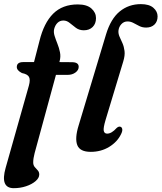

<svg xmlns="http://www.w3.org/2000/svg" viewBox="-34 -744 803 954"><path d="M49.5 -411Q49.5 -435.5 81.5 -435.5H135L162 -540Q184 -630 230.2 -676Q276.5 -722 352.5 -722Q397.5 -722 420.2 -701.8Q443 -681.5 443 -654Q443 -626.5 426.5 -610Q410 -593.5 382.5 -593.5Q360 -593.5 343.5 -605.5Q327 -617.5 312.5 -629.8Q298 -642 281 -642Q263.5 -642 251.8 -630.5Q240 -619 235 -599.5Q231.5 -584 237.2 -565.8Q243 -547.5 251.2 -527Q259.5 -506.5 264 -484.2Q268.5 -462 262 -439L261 -435.5L323 -435Q357 -435 357 -412Q357 -395.5 341 -383.8Q325 -372 302.5 -372H244L138 17Q131 43.5 131 63Q131 77 138.5 85.8Q146 94.5 153.5 102.5Q161 110.5 161 123Q161 140.5 142.5 156.2Q124 172 95.2 181.5Q66.5 191 34.5 191Q-34.5 191 -6 90L109.5 -318.5Q117.5 -347.5 110.2 -361.5Q103 -375.5 75 -381Q49.5 -394 49.5 -411ZM666 -723.5Q707.5 -723.5 728.2 -705.2Q749 -687 749 -662.5Q749 -637 733.5 -622Q718 -607 692 -607Q673.5 -607 658.5 -614.5Q643.5 -622 629.2 -629.8Q615 -637.5 599.5 -637.5Q581.5 -637.5 569 -624Q556.5 -610.5 554.5 -591Q553.5 -576 560.2 -561.2Q567 -546.5 574.5 -529.5Q582 -512.5 584.8 -490.5Q587.5 -468.5 578.5 -439L491 -149.5Q478.5 -108 481.5 -94Q484.5 -80 498.5 -80Q520.5 -80 545.5 -108Q556 -117.5 565 -114Q572 -111.5 573.5 -102Q575 -92.5 567.5 -77.5Q549 -39 508.5 -14.2Q468 10.5 417 10.5Q363 10.5 350 -23Q337 -56.5 356.5 -120L493 -573.5Q516.5 -651 561 -687.2Q605.5 -723.5 666 -723.5Z"/></svg>

Font: Fraunces 72pt Soft SemiBold
Style: Italic
Weight: 600
Italic angle: -16°
Version: Version 1.000;[b76b70a41]